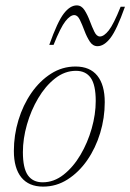

<svg xmlns="http://www.w3.org/2000/svg" viewBox="-20 -683 484 713"><path d="M260.5 -436Q314 -436 341.5 -401.8Q369 -367.5 369 -303.5Q369 -245 352 -189Q335 -133 304 -88.2Q273 -43.5 231.2 -16.8Q189.5 10 140 10Q87 10 59.2 -24.2Q31.5 -58.5 31.5 -122.5Q31.5 -181 48.5 -237Q65.5 -293 96.5 -337.8Q127.5 -382.5 169.2 -409.2Q211 -436 260.5 -436ZM138.5 -6Q180 -6 216 -34.2Q252 -62.5 278.8 -107.8Q305.5 -153 320.5 -205.8Q335.5 -258.5 335.5 -308Q335.5 -367.5 317 -393.8Q298.5 -420 262 -420Q220.5 -420 184.5 -391.8Q148.5 -363.5 121.8 -318.2Q95 -273 80 -220.2Q65 -167.5 65 -118Q65 -58.5 83.5 -32.2Q102 -6 138.5 -6ZM444 -658Q413.5 -572 390 -541.8Q366.5 -511.5 342 -511.5Q324.5 -511.5 313.2 -529Q302 -546.5 293.5 -569.2Q285 -592 276.5 -609.5Q268 -627 256 -627Q241 -627 223 -604.2Q205 -581.5 179 -516.5H163Q193.5 -602.5 217 -632.8Q240.5 -663 265 -663Q282.5 -663 293.8 -645.5Q305 -628 313.5 -605.2Q322 -582.5 330.5 -565Q339 -547.5 351 -547.5Q366 -547.5 384 -570.2Q402 -593 428 -658Z"/></svg>

Font: Newsreader Text ExtraLight
Style: Italic
Weight: 275
Italic angle: -17°
Designer: Hugues Gentile
Foundry: Production Type
Version: Version 1.001